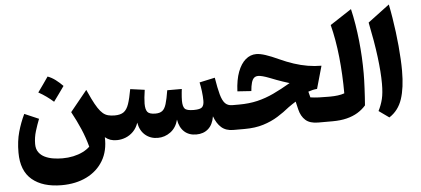

<svg xmlns="http://www.w3.org/2000/svg" viewBox="-64 -959 3066 1397"><g transform="rotate(-5 1469.0 -260.0)"><path d="M571 -383.6 447.6 -231.9Q484.2 -164.6 511.3 -101.5Q538.4 -38.4 556.6 29.8Q535.2 50.5 503.9 65.8Q472.7 81.1 435 89.2Q397.3 97.3 355.8 97.3Q321.9 97.3 288.2 92Q254.6 86.6 227.1 73.2Q199.5 59.9 182.8 36.4Q166 12.9 166 -23.3Q166 -70.8 180 -116.8Q194 -162.8 210.4 -204.1L106.3 -249Q77.1 -188.3 58.5 -121.8Q39.9 -55.3 39.9 28.2Q39.9 161.3 117.7 226.4Q195.5 291.5 333 291.5Q436.4 291.5 515 253Q593.6 214.5 636.6 142.7Q679.5 70.8 675.6 -29.1Q694.2 -13.8 714.4 -6.9Q734.7 0 760.9 0H761.4V-180.5H760.9Q734.2 -180.5 713.6 -185.9Q693 -191.2 675.7 -205.8Q658.4 -220.4 640.7 -247.1Q623 -273.8 602.1 -316.6ZM299 -505Q280.3 -477.9 261.1 -450.5Q242 -423.2 221.7 -395.3Q252.6 -378.3 279.5 -358.8Q306.5 -339.4 330.4 -318Q350.9 -345.9 370.4 -373Q389.8 -400.1 408.7 -426.8Q383.8 -452.5 356.4 -473.2Q328.9 -494 299 -505Z M1341 9.3Q1393.9 9.3 1428.3 -21.3Q1462.7 -51.9 1472.5 -111.8Q1491.4 -58.9 1524.5 -29.5Q1557.6 0 1612.3 0H1631V-180.5H1619.8Q1587.1 -180.5 1567.6 -200.6Q1548.2 -220.7 1535.5 -266.7Q1522.8 -312.7 1510.3 -390.5L1397.1 -366Q1403.5 -339.5 1408.3 -300.6Q1413.1 -261.7 1413.1 -230.5Q1413.1 -199.1 1399.3 -184.5Q1385.4 -169.9 1337.6 -169.9Q1286.9 -169.9 1272.3 -186.1Q1257.6 -202.3 1257.6 -244.8Q1257.6 -256.2 1258.5 -271.6Q1259.4 -286.9 1261 -302.5Q1262.5 -318 1264 -329.8H1157.7Q1147.5 -265.8 1136.7 -230.8Q1126 -195.8 1107.9 -182Q1089.8 -168.1 1057.5 -168.1Q1014 -168.1 999.5 -186Q985 -203.9 985 -246.9Q985 -264.6 987.6 -291.5Q990.2 -318.4 994.8 -347.2L890 -361.5Q877.9 -293.8 864.3 -254Q850.7 -214.2 827.2 -197.3Q803.7 -180.5 761.2 -180.5Q751 -180.5 745.8 -172.4Q740.7 -164.4 740.7 -142.9V-37.6Q740.7 -16.1 745.8 -8.1Q751 0 761.2 0Q793.8 0 825.2 -12.3Q856.6 -24.6 881.7 -49.8Q906.7 -75 919.8 -113.8Q930.2 -54.9 968.1 -22.6Q1006 9.6 1059.7 9.6Q1110.8 9.6 1152.8 -21.3Q1194.7 -52.2 1209.8 -110.7Q1219.1 -52.9 1253.3 -21.8Q1287.4 9.3 1341 9.3Z M1825.4 -535.5Q1782.2 -535.5 1747.4 -505.9Q1712.6 -476.2 1690.9 -418.9Q1669.3 -361.5 1665.5 -277.3L1766.8 -270.5Q1770 -308.3 1776.8 -331.4Q1783.5 -354.5 1795.2 -365.1Q1807 -375.7 1825.2 -375.7Q1839.2 -375.7 1859.2 -370.4Q1879.2 -365.2 1909.7 -353.4Q1934.9 -343.4 1957 -335.1Q1979.2 -326.8 2001.5 -319.3Q2023.8 -311.8 2049 -304Q1982.1 -264.8 1923.3 -237.1Q1864.6 -209.5 1803.6 -195Q1742.7 -180.5 1669.4 -180.5H1630.9Q1620.6 -180.5 1615.5 -172.4Q1610.4 -164.4 1610.4 -142.9V-37.6Q1610.4 -16.1 1615.5 -8.1Q1620.6 0 1630.9 0H1694.3Q1772 0 1831.5 -18.6Q1891.1 -37.1 1938.9 -66.9Q1986.7 -96.7 2028 -130.4Q2041.3 -140.1 2055.1 -149.2Q2068.8 -158.2 2081.4 -165.9L2095.4 -106.8Q2107.6 -56.6 2139.4 -28.3Q2171.2 0 2231 0H2335.6V-180.5H2319.5Q2284.7 -180.5 2253.2 -181.6Q2221.7 -182.8 2190.8 -187.3L2179.7 -230.1Q2212.2 -241.9 2244.5 -244.5L2291.3 -409.8Q2241.5 -409.8 2191.7 -418.2Q2141.8 -426.6 2091.2 -443.2Q2040.7 -459.8 1988.8 -483.6Q1933.9 -509 1893.7 -522.2Q1853.5 -535.5 1825.4 -535.5Z M2540.9 -801.4 2384 -698.7Q2397.6 -645.7 2408.1 -585.9Q2418.6 -526 2425.4 -461.5Q2432.1 -397 2435.6 -329.8Q2439.1 -262.7 2439.1 -195.1Q2417.5 -187.3 2390.4 -183.9Q2363.3 -180.5 2335.4 -180.5Q2325.2 -180.5 2320.1 -172.4Q2314.9 -164.4 2314.9 -142.9V-37.6Q2314.9 -16.1 2320.1 -8.1Q2325.2 0 2335.4 0Q2394.7 0 2440.3 -11.4Q2486 -22.8 2520.8 -43.9Q2555.5 -65.1 2581.4 -94.6Q2583.7 -123.7 2585.7 -155.4Q2587.7 -187 2589.2 -218.5Q2590.7 -250 2591.6 -278.1Q2592.4 -306.2 2592.4 -327.8Q2592.4 -385.9 2589.3 -446.4Q2586.1 -506.8 2579.7 -567.5Q2573.2 -628.1 2563.6 -687.1Q2554 -746.1 2540.9 -801.4Z M2818.2 -810.9 2660.5 -692.7Q2674.8 -622.6 2685.8 -558.8Q2696.8 -495.1 2703.9 -438.3Q2711.1 -381.5 2714.7 -332.3Q2718.3 -283 2718.3 -241.5Q2718.3 -173.2 2707.7 -129.7Q2697.1 -86.3 2676.1 -45.1L2750.8 8.1Q2818.2 -35.3 2845.1 -116.4Q2872.1 -197.4 2872.1 -321.8Q2872.1 -361.3 2869.6 -407.6Q2867.2 -453.9 2862.6 -504.3Q2858.1 -554.7 2851.4 -606.9Q2844.7 -659 2836.4 -710.7Q2828.1 -762.4 2818.2 -810.9Z"/></g></svg>

Font: Pinar FD VF
Style: Regular
Weight: 300
Designer: Amin Abedi
Version: Version 2.000